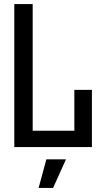

<svg xmlns="http://www.w3.org/2000/svg" viewBox="-20 -720 495 940"><path d="M50 0V-700H140V-80H344V-280H430V0ZM169 200 207 60H303L240 200Z"/></svg>

Font: Tektur SemiCondensed
Style: Regular
Weight: 400
Width: 4
Designer: Adam Jagosz
Foundry: Adam Jagosz
Version: Version 1.005;gftools[0.9.30]